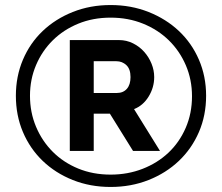

<svg xmlns="http://www.w3.org/2000/svg" viewBox="-20 -735 881 762"><path d="M419 7Q338 7 269 -20.5Q200 -48 149.5 -96.5Q99 -145 71 -211Q43 -277 43 -355Q43 -432 71 -498Q99 -564 149.5 -612Q200 -660 269 -687.5Q338 -715 419 -715Q500 -715 569.5 -687.5Q639 -660 690 -612Q741 -564 769.5 -498Q798 -432 798 -355Q798 -277 769.5 -211Q741 -145 690 -96.5Q639 -48 569.5 -20.5Q500 7 419 7ZM419 -42Q487 -42 546 -65Q605 -88 648.5 -129Q692 -170 717 -227.5Q742 -285 742 -353Q742 -419 717.5 -476Q693 -533 650 -575Q607 -617 548 -641Q489 -665 419 -665Q349 -665 290.5 -641Q232 -617 189.5 -575Q147 -533 123 -476.5Q99 -420 99 -355Q99 -289 123 -232Q147 -175 189.5 -132.5Q232 -90 290.5 -66Q349 -42 419 -42ZM257 -576H452Q482 -576 508 -563Q534 -550 552.5 -529Q571 -508 581.5 -482Q592 -456 592 -429Q592 -388 570 -352Q548 -316 512 -302L615 -136H508L416 -284H352V-136H257ZM444 -366Q469 -366 483.5 -382.5Q498 -399 498 -429Q498 -461 481.5 -476.5Q465 -492 442 -492H352V-366Z"/></svg>

Font: PTCRaleway
Style: Bold
Weight: 700
Designer: Matt McInerney, Pablo Impallari, Rodrigo Fuenzalida
Foundry: Matt McInerney, Pablo Impallari, Rodrigo Fuenzalida
Version: Version 3.000g; ttfautohint (v1.5) -l 8 -r 28 -G 28 -x 14 -D